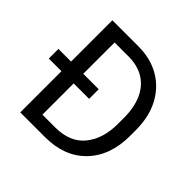

<svg xmlns="http://www.w3.org/2000/svg" viewBox="-178 -879 1048 1048"><g transform="rotate(45 345.5 -355.5)"><path d="M309.6 0H161.1L162.1 -76.7H309.6Q423.3 -76.7 481 -147Q538.6 -217.3 538.6 -334V-377.4Q538.6 -459 512.7 -516.4Q486.8 -573.7 437.5 -603.8Q388.2 -633.8 318.4 -633.8H158.2V-710.9H318.4Q411.6 -710.9 482.2 -670.2Q552.7 -629.4 592.3 -554.4Q631.8 -479.5 631.8 -376.5V-334Q631.8 -179.7 544.7 -89.8Q457.5 0 309.6 0ZM211.4 -710.9V0H117.2V-710.9ZM330.6 -392.1V-317.9H19.5V-392.1Z"/></g></svg>

Font: RobotoDEMO
Style: Regular
Weight: 400
Designer: Christian Robertson
Foundry: Google
Version: Version 2.136